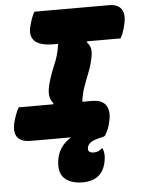

<svg xmlns="http://www.w3.org/2000/svg" viewBox="-80 -748 778 1047"><g transform="rotate(-5 309.0 -225.0)"><path d="M148 -700H556Q606 -700 625 -670.5Q644 -641 630 -586Q625 -564 618.5 -546Q612 -528 604 -514H422L418 -509Q435 -493 439 -470.5Q443 -448 434 -413Q426 -376 411.5 -340Q397 -304 384 -267Q371 -230 366 -188H416Q475 -188 495.5 -155.5Q516 -123 503 -69Q498 -46 492.5 -31.5Q487 -17 477 0Q475 5 471 8.5Q467 12 456 14Q413 23 395.5 34.5Q378 46 375 63Q371 79 380 86Q389 93 404 93Q431 93 448 75H454Q460 90 461.5 107.5Q463 125 458 148Q438 250 329 250Q268 250 233 219.5Q198 189 207 122Q216 44 288 0H69Q-46 0 -9 -123Q-2 -146 4.5 -161Q11 -176 18 -188H206L209 -193Q193 -211 189 -235Q185 -259 195 -299Q210 -354 232 -404Q254 -454 262 -514H238Q163 -514 134.5 -542Q106 -570 119 -621Q132 -672 148 -700Z"/></g></svg>

Font: Recursive Mn Csl St Blk
Style: Italic
Weight: 900
Italic angle: -15°
Monospace: yes
Version: Version 1.079;hotconv 1.0.112;makeotfexe 2.5.65598; ttfautoh